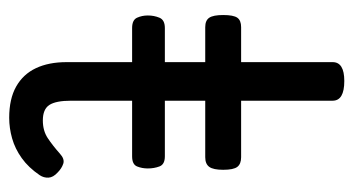

<svg xmlns="http://www.w3.org/2000/svg" viewBox="-200 -570 787 428"><g transform="rotate(90 194.0 -356.5)"><path d="M243 17Q201 17 173.5 1.5Q146 -14 132.5 -42.5Q119 -71 119 -111V-420H41Q26 -420 20 -429Q14 -438 14 -460Q14 -483 20 -491.5Q26 -500 41 -500H119V-704Q119 -717 129.5 -723.5Q140 -730 161 -730Q183 -730 194 -723.5Q205 -717 205 -704V-500H331Q346 -500 352.5 -491.5Q359 -483 359 -460Q359 -438 352.5 -429Q346 -420 331 -420H205V-121Q205 -87 214.5 -72.5Q224 -58 249 -58Q272 -58 288.5 -69Q305 -80 323 -96Q335 -107 345.5 -103.5Q356 -100 365 -91Q376 -81 376.5 -70.5Q377 -60 371 -51Q354 -26 333 -11Q312 4 289 10.5Q266 17 243 17ZM43 -257Q25 -257 20 -268Q15 -279 15 -292Q15 -306 20 -318Q25 -330 43 -330H329Q347 -330 351.5 -318Q356 -306 356 -292Q356 -279 351.5 -268Q347 -257 329 -257Z"/></g></svg>

Font: Playwrite AR
Style: Regular
Weight: 400
Designer: Veronika Burian, José Scaglione
Foundry: TypeTogether
Version: Version 1.002